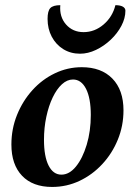

<svg xmlns="http://www.w3.org/2000/svg" viewBox="-20 -728 533 760"><path d="M186.4 12Q109.5 12 67.3 -32.3Q25.1 -76.5 25.1 -156Q25.1 -217.9 47.4 -273.1Q69.7 -328.4 108.1 -370.9Q146.5 -413.5 196.9 -437.7Q247.4 -462 303.7 -462Q381.1 -462 424.9 -416.9Q468.8 -371.7 468.8 -291.3Q468.8 -230 446.4 -175.3Q424.1 -120.6 384.9 -78.4Q345.7 -36.1 294.7 -12Q243.7 12 186.4 12ZM223 -36.7Q254.5 -36.7 280.7 -68.9Q306.9 -101.1 323.2 -155Q339.4 -208.9 339.4 -272.8Q339.4 -339.2 320.6 -376.3Q301.7 -413.3 268.9 -413.3Q245.7 -413.3 225.1 -394.4Q204.5 -375.5 188.6 -342.3Q172.6 -309 163.4 -265.7Q154.1 -222.5 154.1 -174.6Q154.1 -108.7 172.4 -72.7Q190.7 -36.7 223 -36.7ZM296.8 -515.4Q259.7 -515.4 230.5 -533.4Q201.4 -551.5 184.8 -582.8Q168.3 -614.2 168.3 -653.2Q168.3 -684.6 179.2 -696Q190.1 -707.5 218.7 -707.5Q214.7 -661.4 241.4 -631.1Q268.1 -600.8 310.8 -600.8Q354.7 -600.8 390.1 -631.1Q425.5 -661.4 436.8 -707.5Q455.9 -707.5 466.1 -701.7Q476.4 -695.9 476.4 -685.7Q476.4 -656 460.6 -625.9Q444.7 -595.7 418.1 -570.6Q391.5 -545.5 359.9 -530.5Q328.4 -515.4 296.8 -515.4Z"/></svg>

Font: Petrona
Style: Italic
Weight: 400
Italic angle: -9°
Designer: Ringo R. Seeber
Foundry: Ringo R. Seeber
Version: Version 2.001; ttfautohint (v1.8.3)